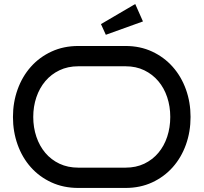

<svg xmlns="http://www.w3.org/2000/svg" viewBox="-20 -927 1004 947"><path d="M919.9 -350.1Q919.9 -277.3 897 -213.4Q874 -149.4 831.8 -102.1Q789.6 -54.7 730.5 -27.3Q671.4 0 599.1 0H366.2Q293.5 0 233.9 -27.3Q174.3 -54.7 132.1 -102.1Q89.8 -149.4 66.9 -213.4Q43.9 -277.3 43.9 -350.1Q43.9 -422.4 66.9 -486.1Q89.8 -549.8 132.1 -597.4Q174.3 -645 233.9 -672.6Q293.5 -700.2 366.2 -700.2H599.1Q671.4 -700.2 730.5 -672.6Q789.6 -645 831.8 -597.4Q874 -549.8 897 -486.1Q919.9 -422.4 919.9 -350.1ZM819.8 -350.1Q819.8 -401.9 804.7 -447.3Q789.6 -492.7 761 -526.6Q732.4 -560.5 691.7 -580.3Q650.9 -600.1 599.1 -600.1H366.2Q314.5 -600.1 273.2 -580.3Q231.9 -560.5 203.4 -526.6Q174.8 -492.7 159.4 -447.3Q144 -401.9 144 -350.1Q144 -298.3 159.4 -252.7Q174.8 -207 203.4 -173.1Q231.9 -139.2 273.2 -119.6Q314.5 -100.1 366.2 -100.1H599.1Q650.9 -100.1 691.7 -119.6Q732.4 -139.2 761 -173.1Q789.6 -207 804.7 -252.7Q819.8 -298.3 819.8 -350.1ZM685.1 -821.3 502 -755.4 478 -808.1 647 -907.2Z"/></svg>

Font: Bruno Ace SC
Style: Regular
Weight: 400
Designer: Astigmatic (AOETI)
Foundry: Astigmatic (AOETI)
Version: Version 1.000